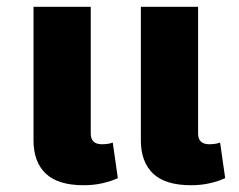

<svg xmlns="http://www.w3.org/2000/svg" viewBox="-20 -537 706 567"><path d="M227 10Q151 10 115 -24.5Q79 -59 79 -122V-517H248V-143Q248 -111 281 -111Q288 -111 296.5 -112Q305 -113 313 -116L328 -11Q309 -2 283 4Q257 10 227 10ZM544 10Q468 10 432 -24.5Q396 -59 396 -122V-517H565V-143Q565 -111 598 -111Q605 -111 613.5 -112Q622 -113 630 -116L645 -11Q626 -2 600 4Q574 10 544 10Z"/></svg>

Font: Noto Sans Thai UI ExtBd
Style: Regular
Weight: 800
Designer: Monotype Design Team
Foundry: Monotype Imaging Inc.
Version: Version 2.000